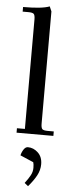

<svg xmlns="http://www.w3.org/2000/svg" viewBox="-67 -778 415 1113"><g transform="rotate(5 140.5 -221.5)"><path d="M22 -702.1V-729Q133.8 -729 175.8 -746.1L188 -717.8V-65.9Q188 -41 195.1 -33.4Q202.1 -25.9 227.1 -25.9H262.2V0H47.9V-25.9H94.2V-662.1Q94.2 -687 87.2 -694.6Q80.1 -702.1 55.2 -702.1ZM82 128.9Q86.4 109.4 96.9 93.8Q107.4 78.1 121.1 78.1Q153.8 78.1 179.9 102.8Q206.1 127.4 206.1 169.9Q206.1 204.6 188.5 236.8Q170.9 269 141.1 303.2L120.1 286.1Q141.1 258.8 152.1 238Q163.1 217.3 163.1 194.8Q163.1 173.8 159.2 162.1Z"/></g></svg>

Font: Dihjauti S
Style: Bold
Weight: 700
Designer: T. Christopher White
Version: Version 3.0.0